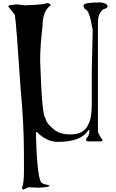

<svg xmlns="http://www.w3.org/2000/svg" viewBox="-20 -1194 969 1609"><path d="M825.2 -1173.8Q880.9 -1166 880.9 -1140.6Q880.9 -1124 844.7 -1116.2Q800.8 -1078.1 800.8 -1012.7V-91.8Q800.8 -76.2 840.8 -17.6L829.1 -8.8H724.6Q704.1 -8.8 701.2 -21.5V-30.3Q728.5 -60.5 728.5 -87.9V-104.5H720.7Q662.1 -4.9 464.8 -4.9Q371.1 -4.9 289.1 -87.9H285.2L281.2 -84V-79.1Q291 341.8 336.9 341.8Q336.9 347.7 392.6 358.4V362.3Q392.6 376 296.9 378.9L220.7 375L172.9 395.5L165 382.8V378.9Q180.7 336.9 180.7 243.2V106.4Q180.7 -160.2 153.3 -442.4Q117.2 -991.2 104.5 -1070.3L48.8 -1140.6V-1144.5Q59.6 -1153.3 121.1 -1157.2L188.5 -1149.4Q373 -1156.2 373 -1169.9Q405.3 -1162.1 405.3 -1149.4Q336.9 -1102.5 336.9 -979.5Q316.4 -812.5 316.4 -686.5Q332 -207 361.3 -207Q361.3 -168 432.6 -108.4Q482.4 -67.4 569.3 -67.4Q686.5 -67.4 720.7 -153.3Q749 -202.1 749 -323.2V-586.9L756.8 -942.4Q728.5 -1116.2 692.4 -1116.2L680.7 -1136.7V-1149.4Q680.7 -1173.8 825.2 -1173.8Z"/></svg>

Font: EG Dragon Caps 
Style: Regular
Weight: 400
Designer: Bill Roach / W.K. Roach
Version: Version 1.00 April 18, 2012, initial release